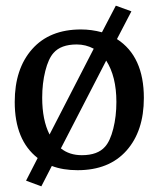

<svg xmlns="http://www.w3.org/2000/svg" viewBox="-20 -592 560 678"><path d="M254 9Q202 9 163 -6L126 66L72 46L113 -34Q32 -97 32 -232Q32 -349 93.5 -418.5Q155 -488 266 -488Q303 -488 340 -478L389 -572L444 -552L393 -454Q488 -393 488 -246Q488 -129 426.5 -60Q365 9 254 9ZM251 -435Q195 -435 169 -405Q151 -385 140 -341.5Q129 -298 129 -247Q129 -168 155 -117L311 -420Q283 -435 251 -435ZM391 -232Q391 -322 355 -378L195 -68Q225 -44 269 -44Q325 -44 351 -74Q369 -94 380 -137.5Q391 -181 391 -232Z"/></svg>

Font: Poly
Style: Regular
Weight: 400
Designer: Jos Nicols Silva Schwarzenberg
Foundry: Jose Nicolas Silva Schwarzenberg
Version: Version 1.001